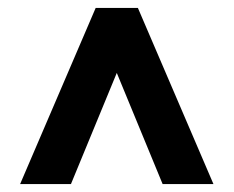

<svg xmlns="http://www.w3.org/2000/svg" viewBox="-20 -580 590 485"><path d="M30.8 -115 221.7 -560H328.3L519.2 -115H390.8L275 -395.8L159.2 -115Z"/></svg>

Font: Funnel Sans ExtraBold
Style: Regular
Weight: 800
Version: Version 1.000; Beta; Release 5; Build 24; ttfautohint (v1.8.